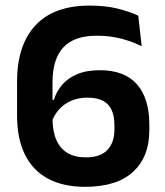

<svg xmlns="http://www.w3.org/2000/svg" viewBox="-20 -672 606 704"><path d="M291.5 13Q212 13 156.2 -16.8Q100.5 -46.5 71.5 -105Q42.5 -163.5 42.5 -249.5V-372.5Q42.5 -506 109.8 -578.8Q177 -651.5 308.5 -651.5Q368 -651.5 412.2 -640.2Q456.5 -629 487 -614.5L499.5 -502.5Q477.5 -513.5 452.8 -522Q428 -530.5 398.8 -535.8Q369.5 -541 333.5 -541Q252 -541 212.2 -498.2Q172.5 -455.5 172.5 -369V-241.5Q172.5 -192 186.2 -159.8Q200 -127.5 227.2 -111.2Q254.5 -95 294.5 -95Q348.5 -95 374 -122.5Q399.5 -150 399.5 -195.5V-214Q399.5 -245 390 -267.2Q380.5 -289.5 358.8 -301.8Q337 -314 300 -314Q268.5 -314 242.2 -303Q216 -292 197.2 -271.5Q178.5 -251 168.5 -222.5L156 -306H177.5Q187 -336.5 207.8 -361Q228.5 -385.5 262.8 -400Q297 -414.5 346 -414.5Q437 -414.5 482.2 -362.8Q527.5 -311 527.5 -216.5V-194Q527.5 -97 468 -42Q408.5 13 291.5 13Z"/></svg>

Font: Anek Devanagari SemiBold
Style: Regular
Weight: 600
Designer: Kailash Malviya (Devanagari) & Yesha Goshar (Latin)
Foundry: Ek Type
Version: Version 1.003